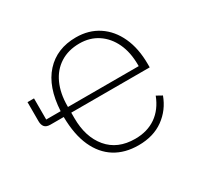

<svg xmlns="http://www.w3.org/2000/svg" viewBox="-120 -663 845 818"><g transform="rotate(-30 302.5 -254.0)"><path d="M344 12Q277 12 229 -18Q181 -48 154.5 -106.5Q128 -165 127 -252H62Q42 -252 33.5 -262Q25 -272 25 -290V-384H57V-280H128Q134 -396 190.5 -458Q247 -520 341 -520Q404 -520 451 -489Q498 -458 524 -401.5Q550 -345 550 -268V-252H164V-225Q164 -132 211.5 -75.5Q259 -19 345 -19Q405 -19 447.5 -48.5Q490 -78 512 -135L539 -120Q517 -60 467 -24Q417 12 344 12ZM341 -490Q286 -490 246 -464.5Q206 -439 185 -392.5Q164 -346 164 -284V-280H512V-286Q512 -348 490.5 -393.5Q469 -439 430.5 -464.5Q392 -490 341 -490Z"/></g></svg>

Font: IBM Plex Sans ExtraLight
Style: Regular
Weight: 250
Designer: Mike Abbink, Paul van der Laan, Pieter van Rosmalen
Foundry: Bold Monday
Version: Version 3.201